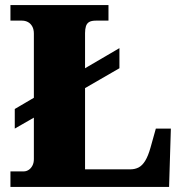

<svg xmlns="http://www.w3.org/2000/svg" viewBox="-20 -734 717 754"><path d="M21 0V-61H74Q83 -61 92 -66.5Q101 -72 107 -83Q113 -94 113 -109V-272L38 -229V-306L113 -350V-602Q113 -619 106.5 -630.5Q100 -642 89.5 -647.5Q79 -653 66 -653H21V-714H406V-653H357Q339 -653 330 -647.5Q321 -642 317.5 -631Q314 -620 314 -604V-466L449 -545V-466L314 -388V-69H492Q510 -69 524.5 -76.5Q539 -84 550.5 -103Q562 -122 571 -154L592 -229H651L644 0Z"/></svg>

Font: Noto Rashi Hebrew Black
Style: Regular
Weight: 900
Version: Version 1.006